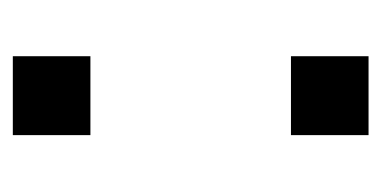

<svg xmlns="http://www.w3.org/2000/svg" viewBox="-164 -416 581 292"><g transform="rotate(-90 126.0 -270.5)"><path d="M66 -423H186V-541H66ZM66 0H186V-118H66Z"/></g></svg>

Font: Kathrein 67 Medium Condensed
Style: Regular
Weight: 500
Width: 3
Designer: Lazydogs Typefoundry, based on Open Sans by Ascender Corporation
Foundry: Lazydogs Typefoundry
Version: Version 1.003;PS 001.003;hotconv 1.0.88;makeotf.lib2.5.64775